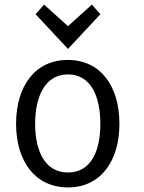

<svg xmlns="http://www.w3.org/2000/svg" viewBox="-20 -803 625 836"><path d="M500 -264C500 -102 419 13 276 13C132 13 50 -102 50 -264C50 -427 132 -542 275 -542C419 -542 500 -427 500 -264ZM417 -264C417 -379 378 -479 276 -479C174 -479 133 -379 133 -264C133 -148 174 -52 276 -52C378 -52 417 -148 417 -264ZM172 -783 276 -689 380 -783 417 -741 276 -590 135 -741Z"/></svg>

Font: Repo Regular
Style: Regular
Weight: 400
Designer: Stefan Peev
Foundry: Context Ltd
Version: Version 1.502